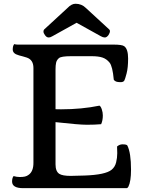

<svg xmlns="http://www.w3.org/2000/svg" viewBox="-20 -981 745 1001"><path d="M43 0ZM590.3 -217.3Q603.5 -228.5 618.2 -228.5Q640.6 -228.5 644 -222.2Q663.1 -184.1 663.1 -96.2Q663.1 -35.2 649.4 -7.8Q645 0 640.1 0H101.1Q43 0 43 -34.7Q43 -53.2 50.8 -63Q67.4 -58.1 83 -58.1Q98.6 -58.1 109.9 -60.5Q121.1 -63 130.9 -70.8Q154.3 -88.9 154.3 -131.8V-626.5Q154.3 -668.9 120.1 -680.7Q110.4 -684.1 99.9 -686.8Q89.4 -689.5 79.8 -692.1Q70.3 -694.8 63 -698.2Q46.4 -707 46.4 -722.2Q46.4 -742.2 54.2 -751Q63 -748.5 71.8 -748.5H571.3Q616.2 -748.5 627.4 -740.2Q647.9 -725.6 647.9 -675.8Q647.9 -627.9 639.9 -597.7Q631.8 -567.4 628.4 -561.5Q623.5 -552.7 609.4 -552.7Q588.9 -552.7 581.3 -557.9Q573.7 -563 573.2 -565.4Q566.9 -635.3 551.3 -654.5Q535.6 -673.8 514.4 -680.9Q493.2 -688 459 -688H350.1Q298.3 -688 286.9 -677.7Q275.4 -667.5 272.5 -654.1Q269.5 -640.6 269.5 -619.6V-411.6L298.3 -411.1Q406.2 -411.1 498.5 -430.2Q505.4 -426.8 510.7 -410.9Q516.1 -395 516.1 -379.4Q516.1 -353 507.3 -333.5Q475.1 -330.6 433.1 -330.6Q391.1 -330.6 269.5 -344.2V-124Q269.5 -87.4 289.1 -74.7Q305.7 -64 348.6 -64L422.4 -65.9Q529.3 -69.8 561.5 -95.7Q579.6 -110.4 585.4 -134.3Q591.3 -158.2 591.3 -182.4Q591.3 -206.5 590.3 -217.3ZM214.4 -797.9Q206.5 -809.6 206.5 -814.5Q206.5 -823.7 210 -827.1L332 -939.5Q353 -961.4 373.5 -961.4Q405.8 -961.4 427.7 -939.5L549.8 -827.1Q553.2 -823.7 553.2 -818.8Q553.2 -814 551 -808.6Q548.8 -803.2 545.4 -797.9Q536.1 -785.6 526.6 -785.6Q517.1 -785.6 505.9 -792L379.4 -862.3Q263.7 -798.3 252.9 -792Q242.2 -785.6 234.6 -785.6Q227.1 -785.6 222.4 -789.3Q217.8 -793 214.4 -797.9Z"/></svg>

Font: Quando
Style: Regular
Weight: 400
Version: Version 1.002